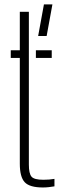

<svg xmlns="http://www.w3.org/2000/svg" viewBox="-20 -822 280 848"><path d="M27.5 -566V-600H67.5V-770H107.5V-95Q107.5 -56 119 -42Q130.5 -28 171.5 -28Q187.5 -28 197.2 -29Q207 -30 220.5 -32V1Q208.5 3 195.8 4.5Q183 6 169.5 6Q111 6 89.2 -17.2Q67.5 -40.5 67.5 -99V-566ZM138.5 -566V-600H208.5V-566ZM148.5 -663 174 -802.5H211.5L186 -663Z"/></svg>

Font: Big Shoulders Stencil Text SC Thin
Style: Regular
Weight: 100
Designer: Patric King
Foundry: XO Type Co
Version: Version 2.001